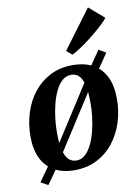

<svg xmlns="http://www.w3.org/2000/svg" viewBox="-99 -919 764 1053"><g transform="rotate(-10 283.0 -393.0)"><path d="M83 68.5 43 46 108 -46 153 -103.5 397 -484 423 -528 482 -615 522 -592 462.5 -504.5 420.5 -449.5 176 -68.5 146.5 -21ZM326.5 -556.5Q394.5 -556.5 441 -530.5Q487.5 -504.5 511.5 -455Q535.5 -405.5 535.5 -334.5Q536 -265 516 -202.5Q496 -140 457.8 -91.5Q419.5 -43 364.5 -15Q309.5 13 240 13Q173 13 126.8 -13.2Q80.5 -39.5 56.8 -89Q33 -138.5 32.5 -208.5Q32.5 -279 52.2 -341.8Q72 -404.5 110.2 -452.8Q148.5 -501 203 -528.8Q257.5 -556.5 326.5 -556.5ZM311 -505.5Q282.5 -505.5 261 -486.5Q239.5 -467.5 224 -435.5Q208.5 -403.5 198.5 -364Q188.5 -324.5 183.8 -282.8Q179 -241 179.5 -203.5Q179.5 -144.5 189 -108Q198.5 -71.5 216 -54.5Q233.5 -37.5 258.5 -37.5Q286.5 -37.5 307.8 -56.8Q329 -76 344.5 -108Q360 -140 370 -179.5Q380 -219 384.8 -260.8Q389.5 -302.5 389 -340.5Q388.5 -399.5 379.8 -435.8Q371 -472 353.8 -488.8Q336.5 -505.5 311 -505.5ZM306.5 -639 466 -853.5 550 -781Q542 -769.5 523.8 -751.8Q505.5 -734 481.2 -713.5Q457 -693 430.8 -673.2Q404.5 -653.5 380 -637.5Q355.5 -621.5 337.5 -613Z"/></g></svg>

Font: Merriweather 48pt
Style: Bold Italic
Weight: 700
Italic angle: -7.8°
Version: Version 2.101